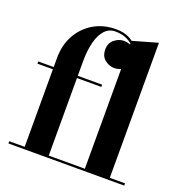

<svg xmlns="http://www.w3.org/2000/svg" viewBox="-136 -891 967 1012"><g transform="rotate(20 347.0 -385.0)"><path d="M107 0V-511.5Q107 -583.5 138 -639.5Q169 -695.5 223.5 -727.8Q278 -760 349 -760Q394 -760 425 -743.5Q456 -727 472.2 -701.5Q488.5 -676 488.5 -648.5Q488.5 -608.5 464.8 -586.2Q441 -564 408.5 -564Q380.5 -564 355.5 -583Q330.5 -602 330.5 -641Q330.5 -677 355.5 -696.8Q380.5 -716.5 408.5 -716.5Q438.5 -716.5 463 -698.5Q487.5 -680.5 487.5 -648.5H476Q476 -674 460.5 -696.5Q445 -719 416.5 -733.2Q388 -747.5 349 -747.5Q314 -747.5 290.2 -722Q266.5 -696.5 254.2 -650Q242 -603.5 242 -540V0ZM20.5 0V-12.5H670V0ZM20.5 -447.5V-460H378.5V-447.5ZM444.5 0V-730L584.5 -770V0Z"/></g></svg>

Font: Bodoni Moda 18pt
Style: Bold
Weight: 700
Designer: Owen Earl
Foundry: indestructible type
Version: Version 2.004